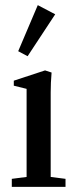

<svg xmlns="http://www.w3.org/2000/svg" viewBox="-20 -727 307 747"><path d="M87.4 -508.3 50.8 -527.8 127 -707 194.8 -671.4ZM25.9 0V-31.2L83.5 -38.6V-381.3L33.7 -393.6V-413.1L155.3 -453.1L180.7 -444.8Q177.2 -404.8 177.2 -367.2V-38.6L234.9 -31.2V0Z"/></svg>

Font: Elstob 10pt Medium
Style: Regular
Weight: 500
Designer: Peter S. Baker
Version: Version 1.015